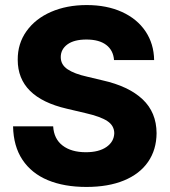

<svg xmlns="http://www.w3.org/2000/svg" viewBox="-20 -737 678 767"><path d="M325.2 -579.1Q275.9 -579.1 249.3 -559.6Q222.7 -540 222.7 -508.8Q222.7 -478.5 250 -460.2Q277.3 -441.9 328.1 -430.7L389.6 -416Q494.1 -392.6 549.6 -340.3Q605 -288.1 605.5 -205.1Q605 -138.7 571.5 -90.3Q538.1 -42 475.3 -16.1Q412.6 9.8 325.2 9.8Q236.3 9.8 171.1 -17.3Q106 -44.4 69.8 -98.6Q33.7 -152.8 32.2 -232.4H192.4Q195.3 -182.1 230.2 -155.5Q265.1 -128.9 323.2 -128.9Q375 -128.9 405.3 -149.9Q435.5 -170.9 436.5 -205.1Q436 -235.4 408.7 -253.4Q381.3 -271.5 321.3 -285.2L247.1 -302.7Q50.8 -348.1 50.8 -498Q50.3 -562.5 85.7 -612.3Q121.1 -662.1 183.8 -689.5Q246.6 -716.8 326.2 -716.8Q406.7 -716.8 467.3 -689.2Q527.8 -661.6 561.3 -611.8Q594.7 -562 595.7 -497.1H435.5Q432.6 -536.1 404.3 -557.6Q376 -579.1 325.2 -579.1Z"/></svg>

Font: Pretendard GOV ExtraBold
Style: Regular
Weight: 800
Designer: Base glyphs from Inter by Rasmus Andersson; Hangeul glyphs from Noto Sans CJK(Source Han Sans) by Jang Soo-young and Kan
Foundry: Kil Hyung-jin
Version: Version 1.309